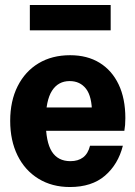

<svg xmlns="http://www.w3.org/2000/svg" viewBox="-20 -742 544 772"><path d="M261 10Q189 10 134.5 -23.5Q80 -57 50.5 -117Q21 -177 21 -256Q21 -336 51 -395.5Q81 -455 135 -487.5Q189 -520 262 -520Q331 -520 380.5 -489.5Q430 -459 457 -402.5Q484 -346 484 -267Q484 -252 483 -239.5Q482 -227 480 -216H106V-310H377L350 -285Q350 -354 326 -385Q302 -416 260 -416Q214 -416 189 -377Q164 -338 164 -255Q164 -171 188.5 -132.5Q213 -94 263 -94Q294 -94 314 -109Q334 -124 342 -156H474Q455 -81 402 -35.5Q349 10 261 10ZM100 -620V-722H425V-620Z"/></svg>

Font: Instrument Sans SemiCondensed
Style: Bold
Weight: 700
Width: 4
Designer: Rodrigo Fuenzalida
Foundry: fragTYPE
Version: Version 1.000;gftools[0.9.28]